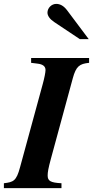

<svg xmlns="http://www.w3.org/2000/svg" viewBox="-52 -967 478 987"><path d="M406 -669H108V-644L140 -640C167 -637 182 -627 182 -607C182 -595 176 -565 168 -536L51 -107C32 -36 17 -31 -32 -25V0H264V-25C207 -28 193 -37 193 -65C193 -81 196 -101 210 -152L322 -564C339 -627 357 -639 406 -644ZM404 -766 293 -914C275 -938 256 -947 237 -947C213 -947 192 -926 192 -902C192 -886 204 -869 226 -854L358 -766Z"/></svg>

Font: XITS
Style: Bold Italic
Weight: 700
Italic angle: -16.33°
Designer: MicroPress Inc., with final additions and corrections provided by Coen Hoffman, Elsevier (retired)
Version: Version 1.105